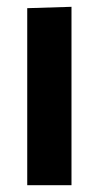

<svg xmlns="http://www.w3.org/2000/svg" viewBox="-20 -544 291 564"><path d="M60 0V-520L190 -524V0Z"/></svg>

Font: Murecho Medium
Style: Regular
Weight: 500
Designer: Neil Summerour
Foundry: Positype
Version: Version 1.010; ttfautohint (v1.8.3)